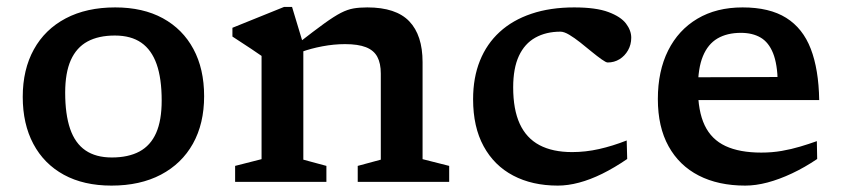

<svg xmlns="http://www.w3.org/2000/svg" viewBox="-20 -540 2500 570"><path d="M312 -72.5Q361 -72.5 394 -90.2Q427 -108 443.5 -145.2Q460 -182.5 460 -241.5Q460 -307 445 -349.5Q430 -392 399.5 -413.2Q369 -434.5 321 -434.5Q272.5 -434.5 239.8 -416.8Q207 -399 190.2 -361.5Q173.5 -324 173.5 -265Q173.5 -200.5 188.2 -157.5Q203 -114.5 233.8 -93.5Q264.5 -72.5 312 -72.5ZM311 11Q228.5 11 169.5 -21.2Q110.5 -53.5 79 -112.8Q47.5 -172 47.5 -252.5Q47.5 -333.5 80.5 -393.2Q113.5 -453 175.2 -485.5Q237 -518 322 -518Q404.5 -518 463.5 -485.8Q522.5 -453.5 554.2 -394.5Q586 -335.5 586 -254.5Q586 -173 552.8 -113.5Q519.5 -54 457.8 -21.5Q396 11 311 11Z M880.5 -408.5V-66L949 -47.5V0H678V-47.5L756.5 -67.5V-374Q748.5 -380 726 -394.8Q703.5 -409.5 670 -431.5V-457.5L823.5 -519.5H847ZM1042 -47.5 1110.5 -66V-321.5Q1110.5 -352 1100.2 -371.2Q1090 -390.5 1066.5 -399.8Q1043 -409 1004.5 -409Q971.5 -409 937 -402.5Q902.5 -396 874 -385.5L865 -411.5Q912.5 -448.5 942.2 -470Q972 -491.5 992 -501.8Q1012 -512 1029.8 -515Q1047.5 -518 1070.5 -518Q1155.5 -518 1195 -476.8Q1234.5 -435.5 1234.5 -355.5V-67.5L1313.5 -47.5V0H1042Z M1684.5 -518Q1749.5 -518 1786.2 -504.2Q1823 -490.5 1838.5 -470Q1854 -449.5 1854 -428Q1854 -407.5 1844.5 -390.8Q1835 -374 1819.2 -364.2Q1803.5 -354.5 1784 -354.5Q1779 -354.5 1766 -363.8Q1753 -373 1736.5 -386.5Q1720 -400 1702.8 -413.8Q1685.5 -427.5 1670 -436.8Q1654.5 -446 1644 -446Q1601 -446 1569.2 -428.2Q1537.5 -410.5 1520.5 -374Q1503.5 -337.5 1503.5 -280.5Q1503.5 -215 1523 -172.5Q1542.5 -130 1581.5 -109.2Q1620.5 -88.5 1678.5 -88.5Q1718.5 -88.5 1758.5 -97.5Q1798.5 -106.5 1840.5 -123L1842 -68Q1804 -42 1768 -24.2Q1732 -6.5 1699 2.2Q1666 11 1636 11Q1560 11 1503.5 -18.8Q1447 -48.5 1415.8 -105.8Q1384.5 -163 1384.5 -245.5Q1384.5 -309.5 1404.8 -359.8Q1425 -410 1463.5 -445.2Q1502 -480.5 1557.8 -499.2Q1613.5 -518 1684.5 -518Z M2184.5 -518Q2264.5 -518 2314 -487Q2363.5 -456 2387 -395Q2410.5 -334 2412 -243H2029L2026.5 -310.5L2321.5 -311.5L2289 -294.5Q2288 -350 2275 -382.2Q2262 -414.5 2238 -428.5Q2214 -442.5 2179.5 -442.5Q2138.5 -442.5 2110 -425.8Q2081.5 -409 2066.8 -373.2Q2052 -337.5 2052 -278.5Q2052 -210 2072 -168Q2092 -126 2133.8 -106.5Q2175.5 -87 2240 -87Q2272 -87 2300.8 -92Q2329.5 -97 2355.5 -104.8Q2381.5 -112.5 2405 -121L2406 -68Q2369 -43 2331.2 -25.2Q2293.5 -7.5 2258.5 1.8Q2223.5 11 2192.5 11Q2112.5 11 2054.5 -18.8Q1996.5 -48.5 1964.8 -105.8Q1933 -163 1933 -246Q1933 -329 1963.5 -390Q1994 -451 2050.5 -484.5Q2107 -518 2184.5 -518Z"/></svg>

Font: Newsreader 7pt Medium
Style: Regular
Weight: 500
Designer: Hugues Gentile
Foundry: Production Type
Version: Version 1.003